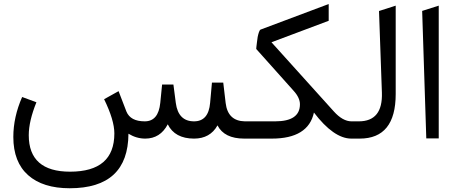

<svg xmlns="http://www.w3.org/2000/svg" viewBox="-20 -706 2322 978"><path d="M336.9 168.5C196.8 168.5 126.5 106.4 126.5 -17.1C126.5 -65.4 139.6 -121.1 165.5 -185.1L92.8 -211.9C63 -144 47.9 -76.2 47.9 -8.3C47.9 77.1 73.2 142.1 123.5 186.5C173.8 231 244.6 252.9 335 252.9C533.7 252.9 633.3 160.2 634.3 -24.9C661.6 -8.3 689.9 0 719.7 0C771 0 809.1 -24.4 834.5 -72.8C858.4 -24.4 903.3 0 968.3 0C1022.9 0 1063 -22.5 1087.9 -67.4C1110.8 -22.5 1156.2 0 1224.1 0H1249.5C1257.3 0 1259.3 -10.7 1259.3 -36.6V-53.2C1259.3 -76.2 1256.3 -87.9 1250 -87.9H1227.1C1169.4 -88.9 1136.7 -120.1 1129.4 -181.6L1117.2 -285.2H1059.6L1050.3 -182.1C1044.9 -119.1 1017.6 -87.9 968.3 -87.9C915 -87.9 883.8 -119.1 875.5 -181.6L863.3 -275.4H805.7L796.4 -182.1C790 -119.1 763.7 -87.9 717.3 -87.9C668.9 -87.9 637.7 -104.5 624 -137.7L584 -241.7L510.3 -200.7C544.9 -129.9 562.5 -71.8 562.5 -26.4C562.5 103.5 487.3 168.5 336.9 168.5Z M1654.3 -600.1V-685.5L1307.1 -555.2C1301.3 -552.7 1295.9 -534.7 1292.5 -517.6C1291 -509.3 1289.6 -499.5 1288.6 -488.8C1286.1 -467.3 1285.2 -461.9 1285.2 -456.5L1475.1 -244.1C1497.1 -220.2 1507.8 -196.8 1507.8 -174.8C1507.8 -116.7 1465.8 -87.9 1381.3 -87.9H1245.1C1230 -87.9 1226.6 -78.1 1226.6 -52.7V-36.1C1226.6 -10.3 1230 0 1245.1 0H1364.7C1488.3 0 1560.1 -44.4 1579.1 -132.8C1646 -44.9 1709.5 -0.5 1768.6 0H1792.5C1798.3 0 1801.3 -12.2 1801.3 -36.1V-52.7C1801.3 -76.2 1798.3 -87.9 1792.5 -87.9H1770.5C1740.7 -87.9 1710.4 -105 1680.2 -138.7L1362.8 -490.7Z M1787.1 -87.9C1771.5 -87.9 1763.7 -76.2 1763.7 -52.7V-36.1C1763.7 -12.2 1771.5 0 1787.1 0H1812C1934.6 0 1995.6 -75.7 1995.6 -227.5V-677.2L1910.6 -649.9L1925.3 -234.4C1928.7 -136.7 1889.6 -87.9 1807.6 -87.9Z M2151.4 -1H2214.8V-677.2L2130.4 -650.4Z"/></svg>

Font: Samim
Style: Regular
Weight: 400
Foundry: DejaVu fonts team - Redesigned by Saber Rastikerdar
Version: Version 4.0.5